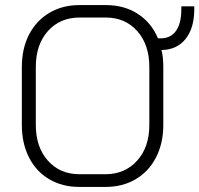

<svg xmlns="http://www.w3.org/2000/svg" viewBox="-20 -728 785 756"><path d="M745 -703V-692Q745 -618 711 -575Q677 -532 616 -531Q623 -502 623 -464V-236Q623 -164 594.5 -108.5Q566 -53 514.5 -22.5Q463 8 396 8H292Q225 8 173.5 -22.5Q122 -53 94 -108.5Q66 -164 66 -236V-464Q66 -537 94.5 -592Q123 -647 174.5 -677.5Q226 -708 293 -708H397Q469 -708 522.5 -673.5Q576 -639 602 -577H612Q652 -577 673 -606.5Q694 -636 694 -692V-703ZM568 -464Q568 -552 520.5 -605.5Q473 -659 396 -659H294Q216 -659 168.5 -605.5Q121 -552 121 -464V-236Q121 -149 168.5 -95.5Q216 -42 293 -42H395Q472 -42 520 -95.5Q568 -149 568 -236Z"/></svg>

Font: Bai Jamjuree Light
Style: Regular
Weight: 300
Designer: Katatrad Aksorn Co.,Ltd.
Foundry: Cadson Demak Co.,Ltd.
Version: Version 1.000; ttfautohint (v1.6)